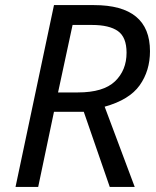

<svg xmlns="http://www.w3.org/2000/svg" viewBox="-20 -734 613 754"><path d="M41 0 192 -714H349Q569 -714 569 -533Q569 -456 528.5 -399Q488 -342 391 -315L509 0H411L309 -295H192L130 0ZM286 -371Q386 -371 431.5 -414.5Q477 -458 477 -527Q477 -588 443 -612Q409 -636 341 -636H265L208 -371Z"/></svg>

Font: Noto Sans
Style: Italic
Weight: 400
Italic angle: -12°
Designer: Monotype Design Team
Foundry: Monotype Imaging Inc.
Version: Version 2.013; ttfautohint (v1.8.4.7-5d5b)